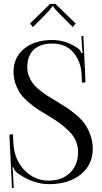

<svg xmlns="http://www.w3.org/2000/svg" viewBox="-20 -931 518 979"><path d="M263 -911 366 -811 351 -793 302 -842Q251 -893 251 -900H247Q247 -892 197 -842L148 -793L133 -811L235 -911ZM28 -245 46 -246 48 -205Q52 -118 104 -64Q156 -10 228 -10Q296 -10 337 -50Q378 -90 378 -156Q378 -187 366 -214Q354 -241 330 -264Q306 -287 283.5 -303.5Q261 -320 226 -341Q192 -361 173.5 -373Q155 -385 127.5 -408Q100 -431 85.5 -451.5Q71 -472 60 -501.5Q49 -531 49 -565Q49 -638 103 -682.5Q157 -727 246 -727Q320 -727 379 -683Q390 -675 395 -660L402 -662Q400 -670 398 -694L395 -747H405L416 -511L398 -510L396 -552Q393 -617 354.5 -663Q316 -709 246 -709Q185 -709 152 -677.5Q119 -646 119 -587Q119 -563 128 -541.5Q137 -520 148.5 -504.5Q160 -489 183.5 -470.5Q207 -452 223 -442Q239 -432 269 -414Q302 -394 323 -380Q344 -366 371.5 -342.5Q399 -319 414.5 -296Q430 -273 441.5 -240.5Q453 -208 453 -172Q453 -91 391.5 -41.5Q330 8 230 8Q150 8 72 -46Q54 -59 47 -79L43 -78Q46 -65 47 -35L50 28H41Z"/></svg>

Font: FoglihtenNo06
Style: Regular
Weight: 500
Designer: gluk (gluksza@wp.pl)
Foundry: gluk (gluksza@wp.pl)
Version: Version 0.76